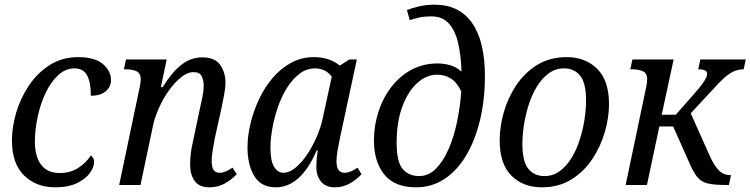

<svg xmlns="http://www.w3.org/2000/svg" viewBox="-20 -790 3205 820"><path d="M215 10Q135 10 83 -40.5Q31 -91 31 -191Q31 -247 49 -308.5Q67 -370 103 -424Q139 -478 192 -512Q245 -546 314 -546Q385 -546 419.5 -516.5Q454 -487 454 -448Q454 -419 431.5 -400Q409 -381 368 -381Q368 -438 352 -468Q336 -498 298 -498Q260 -498 228.5 -469Q197 -440 175 -393.5Q153 -347 141 -292Q129 -237 129 -185Q129 -122 155.5 -86.5Q182 -51 235 -51Q280 -51 313.5 -72.5Q347 -94 368 -126Q382 -116 382 -98Q382 -77 364 -51.5Q346 -26 309 -8Q272 10 215 10Z M874 10Q831 10 811.5 -17Q792 -44 792 -88Q792 -107 794.5 -131.5Q797 -156 805 -190L829 -304Q838 -344 844 -373.5Q850 -403 850 -425Q850 -446 841.5 -464Q833 -482 807 -482Q780 -482 752 -459Q724 -436 699.5 -401Q675 -366 658 -327Q641 -288 634 -256L580 0H489L575 -410Q578 -422 579.5 -433.5Q581 -445 581 -450Q581 -478 562.5 -486Q544 -494 517 -494H509L518 -536H692L667 -418H675Q713 -480 753.5 -512.5Q794 -545 844 -545Q898 -545 920.5 -512.5Q943 -480 943 -437Q943 -414 937 -384Q931 -354 925 -324L897 -198Q892 -171 888 -146Q884 -121 884 -102Q884 -79 891.5 -65.5Q899 -52 918 -52Q941 -52 973 -74L991 -46Q967 -21 938.5 -5.5Q910 10 874 10Z M1158 10Q1095 10 1066 -38Q1037 -86 1037 -160Q1037 -208 1049.5 -261Q1062 -314 1085.5 -364.5Q1109 -415 1143.5 -456Q1178 -497 1222.5 -521.5Q1267 -546 1321 -546Q1387 -546 1431 -510L1472 -536H1504L1433 -206Q1427 -178 1422 -149.5Q1417 -121 1417 -101Q1417 -52 1451 -52Q1476 -52 1507 -74L1524 -46Q1503 -23 1474 -6.5Q1445 10 1410 10Q1371 10 1351 -14.5Q1331 -39 1331 -77Q1331 -90 1332 -104.5Q1333 -119 1337 -147H1332Q1300 -71 1256 -30.5Q1212 10 1158 10ZM1191 -52Q1215 -52 1240.5 -72.5Q1266 -93 1289.5 -127Q1313 -161 1331.5 -203Q1350 -245 1359 -288L1397 -463Q1381 -483 1362.5 -490.5Q1344 -498 1326 -498Q1289 -498 1259 -475Q1229 -452 1205.5 -414.5Q1182 -377 1166.5 -331.5Q1151 -286 1143 -241Q1135 -196 1135 -159Q1135 -102 1151 -77Q1167 -52 1191 -52Z M1757 10Q1665 10 1621 -45Q1577 -100 1577 -190Q1577 -253 1596 -312Q1615 -371 1651 -418Q1687 -465 1737 -492Q1787 -519 1849 -519Q1876 -519 1902.5 -511.5Q1929 -504 1951 -484Q1949 -551 1937 -604.5Q1925 -658 1897.5 -689Q1870 -720 1823 -720Q1790 -720 1767.5 -714.5Q1745 -709 1730 -704L1718 -747Q1737 -755 1768.5 -762.5Q1800 -770 1837 -770Q1941 -770 1996 -692Q2051 -614 2051 -465Q2051 -365 2030.5 -279Q2010 -193 1972 -128Q1934 -63 1879.5 -26.5Q1825 10 1757 10ZM1770 -38Q1810 -38 1841 -69Q1872 -100 1895 -151.5Q1918 -203 1931.5 -267.5Q1945 -332 1950 -399Q1932 -438 1906 -454.5Q1880 -471 1847 -471Q1801 -471 1761.5 -435Q1722 -399 1698 -334Q1674 -269 1674 -180Q1674 -98 1700 -68Q1726 -38 1770 -38Z M2294 10Q2214 10 2164 -40Q2114 -90 2114 -191Q2114 -247 2131 -308.5Q2148 -370 2183.5 -424Q2219 -478 2273 -512Q2327 -546 2401 -546Q2480 -546 2530.5 -496Q2581 -446 2581 -345Q2581 -289 2563.5 -227.5Q2546 -166 2510.5 -112Q2475 -58 2421 -24Q2367 10 2294 10ZM2305 -38Q2342 -38 2371 -59.5Q2400 -81 2421.5 -116.5Q2443 -152 2456.5 -195Q2470 -238 2476.5 -281Q2483 -324 2483 -360Q2483 -436 2457.5 -467Q2432 -498 2390 -498Q2352 -498 2323 -476.5Q2294 -455 2272.5 -419.5Q2251 -384 2237.5 -341Q2224 -298 2217.5 -255Q2211 -212 2211 -176Q2211 -100 2236.5 -69Q2262 -38 2305 -38Z M2652 0 2738 -410Q2741 -422 2742.5 -433.5Q2744 -445 2744 -450Q2744 -478 2725 -486Q2706 -494 2680 -494H2672L2681 -536H2857L2806 -300H2866L2941 -385Q2967 -414 2979.5 -431.5Q2992 -449 2996 -458.5Q3000 -468 3000 -475Q3000 -494 2962 -494L2971 -536H3165L3156 -494Q3134 -494 3114.5 -485.5Q3095 -477 3072.5 -457Q3050 -437 3019 -402L2930 -306L3011 -125Q3028 -86 3048.5 -64Q3069 -42 3099 -42H3102L3093 0H3080Q3029 0 3001 -7Q2973 -14 2956.5 -35.5Q2940 -57 2922 -99L2855 -250H2796L2743 0Z"/></svg>

Font: Noto Serif SemiCondensed
Style: Italic
Weight: 400
Width: 4
Italic angle: -12°
Designer: Monotype Design Team
Foundry: Monotype Imaging Inc.
Version: Version 2.013